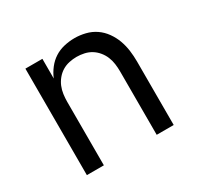

<svg xmlns="http://www.w3.org/2000/svg" viewBox="-119 -670 838 812"><g transform="rotate(-30 300.0 -264.0)"><path d="M88 0V-520H171V-424Q181 -448 197 -468.5Q213 -489 234 -502.5Q255 -516 280.5 -522Q306 -528 332 -528Q358 -528 384.5 -521.5Q411 -515 433 -500Q455 -485 471 -462.5Q487 -440 496 -415Q505 -390 508.5 -363.5Q512 -337 512 -310V0H429V-310Q429 -328 426.5 -346.5Q424 -365 417 -382Q410 -399 398 -413.5Q386 -428 370.5 -437.5Q355 -447 336.5 -451Q318 -455 300 -455Q282 -455 263.5 -451Q245 -447 229.5 -437.5Q214 -428 202 -413.5Q190 -399 183 -382Q176 -365 173.5 -346.5Q171 -328 171 -310V0Z"/></g></svg>

Font: Zed Mono Extended
Style: Regular
Weight: 400
Width: 7
Monospace: yes
Designer: Belleve Invis
Foundry: Belleve Invis
Version: Version 1.0.0; ttfautohint (v1.8.4)